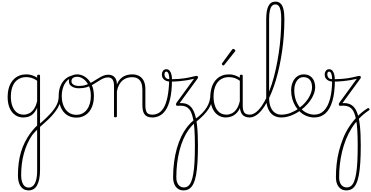

<svg xmlns="http://www.w3.org/2000/svg" viewBox="-20 -1444 4616 2388"><path d="M335 924Q272 924 237.5 874.5Q203 825 203 738Q203 656 212.5 583.5Q222 511 241 447Q260 383 289 325.5Q318 268 356 215Q372 193 387.5 175Q403 157 417 141.5Q431 126 442 117V-104Q417 -49 387 -23.5Q357 2 326.5 9.5Q296 17 268 17Q213 17 169 -13Q125 -43 100 -100.5Q75 -158 75 -239Q75 -288 84.5 -330.5Q94 -373 113 -407.5Q132 -442 160 -467Q188 -492 225 -505.5Q262 -519 308 -519Q332 -519 353.5 -514.5Q375 -510 397 -501Q419 -492 442 -478V-500Q442 -508 446.5 -511.5Q451 -515 461 -515Q470 -515 474 -511.5Q478 -508 478 -500V668Q478 735 468 783Q458 831 440 862.5Q422 894 395.5 909Q369 924 335 924ZM337 889Q368 889 391.5 867Q415 845 428.5 798Q442 751 442 679V170Q435 176 425 186Q415 196 403.5 209.5Q392 223 380 237Q346 287 320.5 343.5Q295 400 277.5 463Q260 526 251.5 595Q243 664 243 737Q243 784 254.5 818.5Q266 853 286.5 871Q307 889 337 889ZM276 -18Q309 -18 341.5 -33.5Q374 -49 400.5 -86Q427 -123 442 -188V-440Q405 -466 372 -475.5Q339 -485 305 -485Q270 -485 240.5 -474.5Q211 -464 187.5 -444Q164 -424 148 -394.5Q132 -365 123.5 -327Q115 -289 115 -243Q115 -178 133 -127Q151 -76 187 -47Q223 -18 276 -18Z M473 139Q467 144 462.5 141Q458 138 455.5 132Q453 126 454.5 118Q456 110 462 106Q517 59 558 19.5Q599 -20 628 -54.5Q657 -89 675 -120.5Q693 -152 701.5 -182.5Q710 -213 710 -245Q710 -253 717 -255.5Q724 -258 730.5 -255.5Q737 -253 737 -246Q737 -210 728.5 -175.5Q720 -141 701 -107Q682 -73 651.5 -35Q621 3 576.5 45.5Q532 88 473 139Z M930 19Q861 19 811.5 -15Q762 -49 736 -109.5Q710 -170 710 -250Q710 -310 726 -358Q742 -406 772 -440.5Q802 -475 842 -493Q882 -511 930 -511Q936 -511 938 -505.5Q940 -500 938 -494.5Q936 -489 930 -489Q897 -489 869 -477.5Q841 -466 818.5 -444.5Q796 -423 780.5 -393.5Q765 -364 756.5 -327.5Q748 -291 748 -250Q748 -182 770 -129Q792 -76 832.5 -46Q873 -16 930 -16Q972 -16 1005 -33Q1038 -50 1061.5 -81.5Q1085 -113 1097.5 -156Q1110 -199 1110 -250Q1110 -328 1083 -381.5Q1056 -435 1017 -462Q978 -489 942 -489Q933 -489 928 -493.5Q923 -498 923 -504Q923 -510 928 -514.5Q933 -519 942 -519Q991 -519 1038.5 -488Q1086 -457 1117 -397Q1148 -337 1148 -250Q1148 -202 1138.5 -160.5Q1129 -119 1110.5 -86Q1092 -53 1065 -29.5Q1038 -6 1004.5 6.5Q971 19 930 19Z M959 -346Q929 -346 901 -355Q873 -364 855 -383.5Q837 -403 837 -435Q837 -460 848 -478.5Q859 -497 882 -508Q905 -519 941 -519Q950 -519 955 -514.5Q960 -510 960 -504Q960 -498 955 -493.5Q950 -489 941 -489Q907 -489 888 -475Q869 -461 869 -435Q869 -412 884 -398.5Q899 -385 921 -380Q943 -375 962 -375Q1011 -375 1051.5 -389Q1092 -403 1128 -424Q1164 -445 1196.5 -466Q1229 -487 1261 -501Q1293 -515 1327 -515Q1336 -515 1340.5 -510Q1345 -505 1344 -498Q1343 -491 1337.5 -486Q1332 -481 1323 -481Q1291 -481 1262 -467.5Q1233 -454 1202.5 -433.5Q1172 -413 1137 -393Q1102 -373 1058.5 -359.5Q1015 -346 959 -346Z M1875 17Q1837 17 1813 6Q1789 -5 1775.5 -25.5Q1762 -46 1756.5 -74Q1751 -102 1751 -136V-326Q1751 -376 1738 -411Q1725 -446 1696.5 -465Q1668 -484 1621 -484Q1591 -484 1561.5 -475Q1532 -466 1507 -446Q1482 -426 1463 -392.5Q1444 -359 1434 -309V0Q1434 8 1429.5 11.5Q1425 15 1415 15Q1406 15 1402 11.5Q1398 8 1398 0V-376Q1398 -431 1378.5 -456Q1359 -481 1324 -481Q1315 -481 1310.5 -486Q1306 -491 1306.5 -498Q1307 -505 1312 -510Q1317 -515 1326 -515Q1354 -515 1374 -506Q1394 -497 1407.5 -481Q1421 -465 1427.5 -443.5Q1434 -422 1434 -397V-394Q1450 -433 1472.5 -457.5Q1495 -482 1521 -495.5Q1547 -509 1574 -514Q1601 -519 1626 -519Q1672 -519 1708.5 -500Q1745 -481 1766.5 -440.5Q1788 -400 1788 -334V-136Q1788 -75 1805 -46.5Q1822 -18 1875 -18Q1882 -18 1885.5 -12.5Q1889 -7 1889 -0.5Q1889 6 1885.5 11.5Q1882 17 1875 17Z M1875 17Q1866 17 1861 11.5Q1856 6 1856 -0.5Q1856 -7 1861 -12.5Q1866 -18 1875 -18Q1914 -18 1950.5 -37Q1987 -56 2016 -104Q2045 -152 2063 -237.5Q2081 -323 2085 -456Q2085 -459 2090 -460.5Q2095 -462 2102 -460.5Q2109 -459 2114 -455Q2119 -451 2119 -443Q2117 -304 2096 -214.5Q2075 -125 2040.5 -74.5Q2006 -24 1963 -3.5Q1920 17 1875 17Z M2261 924Q2224 924 2195 905Q2166 886 2149.5 849Q2133 812 2133 759Q2133 751 2139 747Q2145 743 2153 743Q2161 743 2167 747.5Q2173 752 2173 761Q2173 820 2198.5 853.5Q2224 887 2268 887Q2298 887 2320.5 869.5Q2343 852 2358.5 814.5Q2374 777 2384.5 715.5Q2395 654 2399.5 567Q2404 480 2404 364Q2404 256 2399 176Q2394 96 2383 40Q2372 -16 2355.5 -50.5Q2339 -85 2314.5 -103.5Q2290 -122 2258.5 -127Q2227 -132 2186 -128Q2179 -127 2174 -132.5Q2169 -138 2169 -147.5Q2169 -157 2177 -168L2393 -464Q2363 -456 2316.5 -448Q2270 -440 2214 -434.5Q2158 -429 2098 -429Q2068 -429 2044 -439.5Q2020 -450 2006.5 -470Q1993 -490 1993 -519Q1993 -543 2007.5 -563Q2022 -583 2048 -583Q2076 -583 2091.5 -562.5Q2107 -542 2113 -513.5Q2119 -485 2119 -459Q2210 -460 2273 -470Q2336 -480 2374 -490Q2412 -500 2427 -500Q2438 -500 2442 -489.5Q2446 -479 2438 -468L2214 -161Q2279 -166 2323 -140Q2367 -114 2393 -52.5Q2419 9 2430.5 111.5Q2442 214 2442 364Q2442 486 2436 579.5Q2430 673 2417.5 738Q2405 803 2384 844.5Q2363 886 2333 905Q2303 924 2261 924ZM2086 -460Q2086 -479 2082.5 -500.5Q2079 -522 2071 -537.5Q2063 -553 2049 -553Q2036 -553 2031 -544Q2026 -535 2026 -520Q2026 -495 2040.5 -477.5Q2055 -460 2086 -460Z M2173 761Q2173 770 2167 774.5Q2161 779 2153 778.5Q2145 778 2139 773Q2133 768 2133 759Q2133 662 2145 572.5Q2157 483 2179.5 402.5Q2202 322 2235 254Q2268 186 2310.5 132Q2353 78 2404 40Q2457 2 2493 -35Q2529 -72 2552 -109.5Q2575 -147 2586 -187.5Q2597 -228 2597 -275Q2597 -288 2604.5 -292Q2612 -296 2619 -292Q2626 -288 2626 -275Q2626 -223 2614.5 -179Q2603 -135 2577.5 -94Q2552 -53 2510.5 -10.5Q2469 32 2409 80Q2365 116 2328 167Q2291 218 2262.5 282Q2234 346 2214 422Q2194 498 2183.5 583.5Q2173 669 2173 761Z M2789 17Q2734 17 2690 -13Q2646 -43 2621 -100.5Q2596 -158 2596 -239Q2596 -288 2605.5 -330.5Q2615 -373 2634 -407.5Q2653 -442 2681 -467Q2709 -492 2746 -505.5Q2783 -519 2829 -519Q2866 -519 2899.5 -508Q2933 -497 2969 -474V-436Q2930 -464 2895.5 -474.5Q2861 -485 2826 -485Q2791 -485 2761.5 -474.5Q2732 -464 2708.5 -444Q2685 -424 2669 -394.5Q2653 -365 2644.5 -327Q2636 -289 2636 -243Q2636 -178 2654 -127Q2672 -76 2708 -47Q2744 -18 2797 -18Q2830 -18 2862.5 -33.5Q2895 -49 2921.5 -86Q2948 -123 2963 -188L2983 -154Q2963 -82 2929 -45Q2895 -8 2858 4.5Q2821 17 2789 17ZM3087 17Q3054 17 3030 7Q3006 -3 2991.5 -22Q2977 -41 2970 -68Q2963 -95 2963 -128V-500Q2963 -508 2967.5 -511.5Q2972 -515 2982 -515Q2991 -515 2995 -511.5Q2999 -508 2999 -500V-129Q2999 -74 3017.5 -46Q3036 -18 3087 -18Q3093 -18 3097 -12.5Q3101 -7 3101 -0.5Q3101 6 3098 11.5Q3095 17 3087 17Z M3084 17Q3076 17 3072 11.5Q3068 6 3068 -0.5Q3068 -7 3072 -12.5Q3076 -18 3084 -18Q3122 -18 3159.5 -45Q3197 -72 3232.5 -122Q3268 -172 3300 -241.5Q3332 -311 3359.5 -395.5Q3387 -480 3408.5 -577Q3430 -674 3446 -778Q3462 -882 3470 -990.5Q3478 -1099 3478 -1209Q3478 -1218 3484 -1223Q3490 -1228 3497.5 -1228Q3505 -1228 3511 -1223Q3517 -1218 3517 -1209Q3517 -1108 3510 -1007.5Q3503 -907 3489 -810Q3475 -713 3455.5 -621.5Q3436 -530 3411.5 -447.5Q3387 -365 3357.5 -294Q3328 -223 3296 -165.5Q3264 -108 3229.5 -67.5Q3195 -27 3158 -5Q3121 17 3084 17Z M2758 -630Q2753 -630 2746 -636Q2739 -642 2739 -648Q2739 -650 2740.5 -652.5Q2742 -655 2743 -658L2868 -829Q2871 -833 2874 -834.5Q2877 -836 2881 -836Q2886 -836 2892 -832.5Q2898 -829 2902.5 -824Q2907 -819 2907 -814Q2907 -811 2906 -809Q2905 -807 2903 -804L2769 -636Q2765 -630 2758 -630Z M3478 17Q3421 17 3379 -10.5Q3337 -38 3314 -93Q3291 -148 3291 -230V-1205Q3291 -1316 3319 -1370Q3347 -1424 3406 -1424Q3444 -1424 3469 -1400.5Q3494 -1377 3505.5 -1329Q3517 -1281 3517 -1209Q3517 -1200 3511 -1195Q3505 -1190 3497.5 -1190Q3490 -1190 3484 -1195Q3478 -1200 3478 -1209Q3478 -1270 3470.5 -1310Q3463 -1350 3447 -1369.5Q3431 -1389 3406 -1389Q3379 -1389 3361.5 -1369.5Q3344 -1350 3335.5 -1309.5Q3327 -1269 3327 -1205V-230Q3327 -160 3346 -113Q3365 -66 3399 -42Q3433 -18 3478 -18Q3487 -18 3492 -12.5Q3497 -7 3497 -0.5Q3497 6 3492 11.5Q3487 17 3478 17Z M3481 17Q3472 17 3467 11.5Q3462 6 3462 -0.5Q3462 -7 3467 -12.5Q3472 -18 3481 -18Q3537 -18 3592.5 -39.5Q3648 -61 3695 -95Q3700 -98 3705 -96Q3710 -94 3714 -89Q3718 -84 3719 -78Q3720 -72 3715 -69Q3680 -44 3640.5 -24.5Q3601 -5 3560.5 6Q3520 17 3481 17Z M3698 -98Q3721 -115 3742 -134Q3763 -153 3781 -175Q3806 -204 3823.5 -235Q3841 -266 3851 -297Q3861 -328 3861 -358Q3861 -420 3832.5 -452.5Q3804 -485 3752 -485Q3743 -485 3738.5 -490Q3734 -495 3735 -502Q3736 -509 3741.5 -514Q3747 -519 3756 -519Q3807 -519 3838.5 -496.5Q3870 -474 3885 -437.5Q3900 -401 3900 -359Q3900 -325 3888.5 -290Q3877 -255 3856.5 -220.5Q3836 -186 3808 -154Q3789 -132 3766 -111Q3743 -90 3718 -71Z M3890 17Q3841 17 3797 0Q3753 -17 3717.5 -48Q3682 -79 3655.5 -121.5Q3629 -164 3615 -214.5Q3601 -265 3601 -321Q3601 -355 3608.5 -385.5Q3616 -416 3629.5 -440.5Q3643 -465 3662.5 -482.5Q3682 -500 3705.5 -509.5Q3729 -519 3756 -519Q3765 -519 3769.5 -514Q3774 -509 3773 -502Q3772 -495 3766.5 -490Q3761 -485 3752 -485Q3728 -485 3707.5 -473Q3687 -461 3672 -439Q3657 -417 3648.5 -387.5Q3640 -358 3640 -323Q3640 -253 3660.5 -196.5Q3681 -140 3716.5 -100Q3752 -60 3797 -39Q3842 -18 3890 -18Q3960 -18 4009.5 -68Q4059 -118 4085 -215.5Q4111 -313 4111 -455Q4111 -464 4116 -468.5Q4121 -473 4128 -472.5Q4135 -472 4140 -467Q4145 -462 4145 -453Q4145 -294 4115 -190Q4085 -86 4028 -34.5Q3971 17 3890 17Z M4158 759Q4158 678 4167 596Q4176 514 4196.5 433.5Q4217 353 4247.5 277Q4278 201 4322.5 133Q4367 65 4423 7Q4479 -51 4551 -97Q4557 -101 4563.5 -99Q4570 -97 4573.5 -92.5Q4577 -88 4576 -81.5Q4575 -75 4568 -71Q4501 -27 4447.5 29.5Q4394 86 4353 151.5Q4312 217 4283 290Q4254 363 4235 441Q4216 519 4207 599.5Q4198 680 4198 761Q4198 770 4192 774.5Q4186 779 4178 778.5Q4170 778 4164 773Q4158 768 4158 759ZM4286 924Q4249 924 4220 905Q4191 886 4174.5 849Q4158 812 4158 759Q4158 751 4164 747Q4170 743 4178 743Q4186 743 4192 747.5Q4198 752 4198 761Q4198 820 4223.5 853.5Q4249 887 4293 887Q4323 887 4345.5 869.5Q4368 852 4383.5 814.5Q4399 777 4409.5 715.5Q4420 654 4424.5 567Q4429 480 4429 364Q4429 256 4424 176Q4419 96 4408 40Q4397 -16 4380.5 -50.5Q4364 -85 4339.5 -103.5Q4315 -122 4283.5 -127Q4252 -132 4211 -128Q4204 -127 4199 -132.5Q4194 -138 4194 -147.5Q4194 -157 4202 -168L4418 -464Q4388 -456 4341.5 -448Q4295 -440 4239 -434.5Q4183 -429 4123 -429Q4093 -429 4069 -439.5Q4045 -450 4031.5 -470Q4018 -490 4018 -519Q4018 -543 4032.5 -563Q4047 -583 4073 -583Q4101 -583 4116.5 -562.5Q4132 -542 4138 -513.5Q4144 -485 4144 -459Q4235 -460 4298 -470Q4361 -480 4399 -490Q4437 -500 4452 -500Q4463 -500 4467 -489.5Q4471 -479 4463 -468L4239 -161Q4304 -166 4348 -140Q4392 -114 4418 -52.5Q4444 9 4455.5 111.5Q4467 214 4467 364Q4467 486 4461 579.5Q4455 673 4442.5 738Q4430 803 4409 844.5Q4388 886 4358 905Q4328 924 4286 924ZM4111 -460Q4111 -479 4107.5 -500.5Q4104 -522 4096 -537.5Q4088 -553 4074 -553Q4061 -553 4056 -544Q4051 -535 4051 -520Q4051 -495 4065.5 -477.5Q4080 -460 4111 -460Z"/></svg>

Font: Playwrite BE WAL Thin
Style: Regular
Weight: 250
Version: Version 1.002